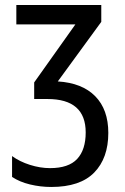

<svg xmlns="http://www.w3.org/2000/svg" viewBox="-20 -734 497 764"><path d="M383 -714V-647L210 -410Q307 -404 359 -351Q411 -298 411 -205Q411 -105 355 -47.5Q299 10 184 10Q141 10 99.5 0Q58 -10 28 -30V-113Q58 -91 99 -78Q140 -65 179 -65Q253 -65 287 -101.5Q321 -138 321 -207Q321 -340 169 -340H116V-406L280 -637H45V-714Z"/></svg>

Font: Avrile Sans Condensed
Style: Regular
Weight: 400
Width: 3
Designer: Monotype Design Team
Foundry: Monotype Imaging Inc.
Version: Version 2.001;September 10, 2019;FontCreator 11.5.0.2425 64-